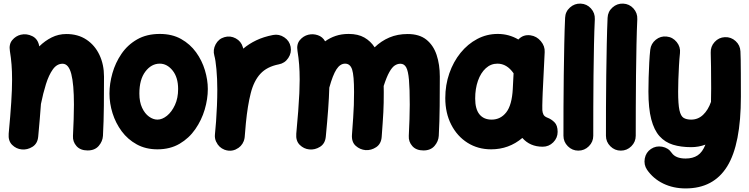

<svg xmlns="http://www.w3.org/2000/svg" viewBox="-20 -763 4207 1079"><path d="M28.8 -11.7Q38.6 -116.2 43.2 -188.7Q47.9 -261.2 47.9 -315.9Q47.9 -361.8 44.9 -399.7Q42 -437.5 35.6 -476.1Q29.3 -514.2 48.8 -537.6Q68.4 -561 96.7 -567.9Q129.4 -575.7 161.6 -559.8Q193.8 -543.9 200.7 -502.4Q232.4 -533.7 270.5 -552.7Q308.6 -571.8 353 -571.8Q418.5 -571.8 465.8 -540.3Q513.2 -508.8 538.8 -454.6Q564.5 -400.4 564.5 -332.5Q564.5 -252.9 563.7 -167.5Q563 -82 558.6 0.5Q556.6 31.7 534.7 57.1Q512.7 82.5 472.7 82.5Q431.6 82.5 409.9 57.9Q388.2 33.2 390.1 1Q392.6 -49.3 394 -93.3Q395.5 -137.2 395.5 -174.8Q395.5 -290 380.6 -347.4Q365.7 -404.8 331.5 -404.8Q299.8 -404.8 277.1 -373.3Q254.4 -341.8 238.3 -290.3Q222.2 -238.8 210 -178.2V-177.2Q207 -138.2 203.4 -93.3Q199.7 -48.3 194.8 3.9Q191.4 43.9 162.4 62Q133.3 80.1 101.6 76.7Q71.3 73.7 48.3 51.3Q25.4 28.8 28.8 -11.7Z M877.9 -572.3Q947.3 -572.3 998 -543.7Q1048.8 -515.1 1082 -469Q1115.2 -422.9 1131.6 -368.4Q1147.9 -314 1147.9 -262.7Q1147.9 -206.5 1130.4 -147.2Q1112.8 -87.9 1077.6 -37.1Q1042.5 13.7 989.3 44.9Q936 76.2 864.7 76.2Q798.8 76.2 748.3 48.3Q697.8 20.5 663.8 -25.4Q629.9 -71.3 612.5 -126.7Q595.2 -182.1 595.2 -237.3Q595.2 -293 611.8 -351.6Q628.4 -410.2 662.6 -460.4Q696.8 -510.7 750.5 -541.5Q804.2 -572.3 877.9 -572.3ZM877.9 -405.3Q830.6 -405.3 796.9 -360.8Q763.2 -316.4 763.2 -237.3Q763.2 -189.9 778.6 -157.2Q793.9 -124.5 817.4 -107.7Q840.8 -90.8 864.7 -90.8Q891.6 -90.8 918.5 -112.5Q945.3 -134.3 963.1 -172.9Q981 -211.4 981 -262.7Q981 -328.1 950 -366.7Q918.9 -405.3 877.9 -405.3Z M1263.2 83.5Q1253.4 82.5 1244.1 79.1Q1244.1 79.1 1243.7 79.1Q1243.2 78.6 1242.2 78.6Q1209.5 65.9 1195.3 34.2Q1195.3 34.2 1194.8 34.2Q1194.8 33.7 1194.3 32.7Q1185.5 13.2 1188 -8.3Q1188.5 -11.2 1188.5 -14.6Q1189.9 -30.8 1191.4 -47.6Q1192.9 -64.5 1194.3 -81.1Q1197.3 -122.6 1199.2 -168.7Q1201.2 -214.8 1201.2 -259.8Q1201.2 -320.8 1196.3 -373.8Q1191.4 -426.8 1184.6 -450.2Q1175.3 -482.9 1191.9 -513.9Q1208.5 -544.9 1241.2 -554.2Q1273.9 -564 1304.7 -547.4Q1335.4 -530.8 1344.7 -498Q1346.2 -493.7 1347.2 -489.7Q1378.9 -516.6 1420.2 -536.4Q1461.4 -556.2 1514.6 -566.4Q1548.3 -572.8 1577.6 -553.2Q1606.9 -533.7 1613.3 -500Q1619.6 -466.3 1600.1 -437Q1580.6 -407.7 1546.9 -401.4Q1480 -388.2 1443.4 -348.4Q1406.7 -308.6 1389.2 -239.7Q1371.6 -170.9 1361.8 -71.3Q1358.9 -28.3 1355 8.3Q1354 18.1 1350.6 27.3Q1350.6 27.3 1350.6 27.8Q1350.1 28.3 1350.1 29.3Q1337.4 62 1305.7 76.2Q1305.7 76.2 1305.7 76.7Q1305.2 76.7 1304.2 77.1Q1284.7 85.9 1263.2 83.5Z M1645 -11.7Q1658.2 -151.4 1662.1 -237.3Q1661.6 -245.6 1662.6 -253.4Q1664.1 -287.1 1664.1 -315.9Q1664.1 -361.8 1661.1 -399.7Q1658.2 -437.5 1651.9 -476.1Q1645.5 -514.2 1665 -537.6Q1684.6 -561 1712.9 -567.9Q1739.3 -574.2 1766.1 -565.2Q1793 -556.2 1807.1 -530.8Q1834 -550.3 1866.7 -561.3Q1899.4 -572.3 1939.5 -572.3Q1992.2 -572.3 2027.6 -552Q2063 -531.7 2085.4 -497.1Q2122.1 -532.7 2168 -552.2Q2213.9 -571.8 2271 -571.8Q2336.4 -571.8 2376 -540.3Q2415.5 -508.8 2433.6 -454.6Q2451.7 -400.4 2451.7 -332.5Q2451.7 -252.9 2450.9 -167.5Q2450.2 -82 2445.8 0.5Q2443.8 31.7 2421.9 57.1Q2399.9 82.5 2359.9 82.5Q2318.8 82.5 2297.1 57.9Q2275.4 33.2 2277.3 1Q2279.8 -49.3 2281.2 -93.3Q2282.7 -137.2 2282.7 -174.8Q2282.7 -264.2 2278.3 -314.2Q2273.9 -364.3 2262.7 -384.5Q2251.5 -404.8 2230 -404.8Q2213.4 -404.8 2198.2 -394.8Q2183.1 -384.8 2168 -357.9Q2152.8 -331.1 2136.2 -279.8Q2136.7 -263.7 2136.7 -246.1Q2136.7 -212.4 2136.2 -185.5Q2135.7 -158.7 2134.3 -132.1Q2132.8 -105.5 2130.6 -72.5Q2128.4 -39.6 2125 5.9Q2122.1 45.4 2094.2 64Q2066.4 82.5 2034.7 80.6Q2003.4 78.1 1979.2 56.6Q1955.1 35.2 1958 -5.9Q1962.4 -64 1964.8 -101.8Q1967.3 -139.6 1968.5 -172.1Q1969.7 -204.6 1969.7 -246.1Q1969.7 -338.4 1959 -371.8Q1948.2 -405.3 1919.4 -405.3Q1891.6 -405.3 1870.8 -373.3Q1850.1 -341.3 1830.6 -270.5Q1829.1 -215.8 1824.2 -148.9Q1819.3 -82 1811 3.9Q1807.6 43.9 1778.6 62Q1749.5 80.1 1717.8 76.7Q1687.5 73.7 1664.6 51.3Q1641.6 28.8 1645 -11.7Z M3029.8 61.5Q2958.5 61.5 2915.5 12.2Q2839.8 76.2 2740.2 76.2Q2666 76.2 2607.7 39.6Q2549.3 2.9 2515.9 -62.3Q2482.4 -127.4 2482.4 -211.9Q2482.4 -285.6 2505.1 -350.8Q2527.8 -416 2568.1 -465.8Q2608.4 -515.6 2661.9 -543.9Q2715.3 -572.3 2777.3 -572.3Q2839.8 -572.3 2893.1 -541Q2920.4 -570.3 2961.4 -564.5Q2996.1 -559.6 3019.5 -531.5Q3043 -503.4 3041 -470.2L3029.8 -241.7Q3029.3 -228 3028.6 -208.3Q3027.8 -188.5 3027.6 -170.7Q3027.3 -152.8 3027.8 -143.6Q3028.8 -129.9 3034.2 -118.9Q3039.6 -107.9 3057.6 -101.1Q3077.6 -93.8 3095.7 -76.2Q3113.8 -58.6 3113.8 -22Q3113.8 12.2 3089.1 36.9Q3064.5 61.5 3029.8 61.5ZM2742.7 -90.8Q2793 -90.8 2825 -131.6Q2856.9 -172.4 2861.8 -263.7Q2861.8 -264.2 2861.8 -265.1L2866.2 -351.1Q2828.6 -405.3 2775.4 -405.3Q2738.3 -405.3 2710 -379.4Q2681.6 -353.5 2666 -309.1Q2650.4 -264.6 2650.4 -209.5Q2650.4 -150.4 2674.3 -120.6Q2698.2 -90.8 2742.7 -90.8Z M3243.2 -742.7Q3277.8 -741.2 3301 -715.6Q3324.2 -689.9 3322.8 -655.3Q3319.8 -593.8 3318.1 -511.5Q3316.4 -429.2 3315.4 -338.4Q3314.5 -247.6 3314.2 -159.7Q3314 -71.8 3314 0Q3314 34.2 3289.3 58.8Q3264.6 83.5 3230 83.5Q3195.8 83.5 3171.1 58.8Q3146.5 34.2 3146.5 0Q3146.5 -72.3 3146.7 -160.2Q3147 -248 3148.2 -339.6Q3149.4 -431.2 3151.1 -514.9Q3152.8 -598.6 3155.8 -663.1Q3157.2 -697.8 3183.1 -720.9Q3209 -744.1 3243.2 -742.7Z M3481.9 -742.7Q3516.6 -741.2 3539.8 -715.6Q3563 -689.9 3561.5 -655.3Q3558.6 -593.8 3556.9 -511.5Q3555.2 -429.2 3554.2 -338.4Q3553.2 -247.6 3553 -159.7Q3552.7 -71.8 3552.7 0Q3552.7 34.2 3528.1 58.8Q3503.4 83.5 3468.8 83.5Q3434.6 83.5 3409.9 58.8Q3385.3 34.2 3385.3 0Q3385.3 -72.3 3385.5 -160.2Q3385.7 -248 3387 -339.6Q3388.2 -431.2 3389.9 -514.9Q3391.6 -598.6 3394.5 -663.1Q3396 -697.8 3421.9 -720.9Q3447.8 -744.1 3481.9 -742.7Z M3726.6 -557.6Q3760.7 -554.2 3783 -526.6Q3805.2 -499 3801.3 -464.8Q3797.9 -433.6 3795.7 -393.3Q3793.5 -353 3792.2 -314.5Q3791 -275.9 3791 -248.5Q3791 -177.2 3798.3 -143.8Q3805.7 -110.4 3821.8 -100.6Q3837.9 -90.8 3864.3 -90.8Q3902.8 -90.8 3931.2 -117.7Q3959.5 -144.5 3975.6 -190.4Q3976.6 -225.1 3976.6 -266.6Q3976.6 -336.9 3975.8 -387.7Q3975.1 -438.5 3974.1 -466.8Q3972.7 -501.5 3996.1 -527.1Q4019.5 -552.7 4053.7 -554.2Q4088.4 -555.7 4114 -532.2Q4139.6 -508.8 4141.1 -474.1Q4142.1 -455.1 4142.6 -426.8Q4143.1 -398.4 4143.3 -349.6Q4143.6 -300.8 4143.6 -219.7Q4143.6 47.4 4066.9 171.6Q3990.2 295.9 3833 295.9Q3763.7 295.9 3707.3 268.6Q3650.9 241.2 3616.2 190.9Q3597.2 162.6 3603.5 127.9Q3609.9 93.3 3638.2 74.2Q3666.5 55.2 3701.2 61.5Q3735.8 67.9 3754.9 96.2Q3776.9 127.9 3833 127.9Q3873.5 127.9 3900.6 110.1Q3927.7 92.3 3944.3 49.8Q3905.8 64 3864.3 64Q3806.6 64 3762 50.3Q3717.3 36.6 3686.5 2.4Q3655.8 -31.7 3639.9 -92.8Q3624 -153.8 3624 -248.5Q3624 -283.7 3625.2 -326.9Q3626.5 -370.1 3628.7 -411.9Q3630.9 -453.6 3634.3 -483.4Q3638.2 -517.6 3665.3 -539.6Q3692.4 -561.5 3726.6 -557.6Z"/></svg>

Font: Mikhak Black
Style: Regular
Weight: 900
Designer: Amin Abedi
Version: Version 3.3